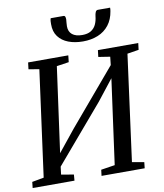

<svg xmlns="http://www.w3.org/2000/svg" viewBox="-102 -1063 978 1146"><g transform="rotate(-10 386.5 -490.0)"><path d="M2 0 6 -36.5 77.5 -49.5 164.5 -691.5 100.5 -702.5 105.5 -743H349L344.5 -702.5L270.5 -691.5L194 -136.5L175 -146L304.5 -306.5L617.5 -676L583.5 -596.5L594 -691.5L523.5 -702.5L528.5 -743H773L768 -702.5L698.5 -691.5L612.5 -49.5L685 -36.5L681 0H419.5L424 -36.5L508 -49.5L584 -603.5L605 -597.5L480.5 -439L159.5 -62.5L193 -131.5L183 -49.5L258.5 -36.5L255.5 0ZM361 -979.5Q369 -979.5 371.5 -973Q374 -966.5 374 -957Q373.5 -947.5 372.2 -936Q371 -924.5 371 -915Q371 -882.5 392.2 -865.2Q413.5 -848 453 -848Q485 -848 505.2 -860.2Q525.5 -872.5 536 -894.2Q546.5 -916 549.5 -945Q551 -959 555.5 -969.5Q560 -980 570 -980H644Q644 -976 644 -971.5Q644 -967 642.5 -959.5Q634.5 -909.5 608.2 -876Q582 -842.5 541.5 -826Q501 -809.5 450.5 -809.5Q401.5 -809.5 362.8 -824.2Q324 -839 301.8 -868.8Q279.5 -898.5 280 -944.5Q280 -953.5 280.5 -962.2Q281 -971 284 -979.5Z"/></g></svg>

Font: Merriweather 36pt
Style: Italic
Weight: 400
Italic angle: -7.8°
Version: Version 2.101